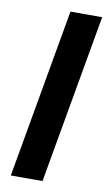

<svg xmlns="http://www.w3.org/2000/svg" viewBox="-84 -762 451 805"><g transform="rotate(10 142.0 -360.0)"><path d="M22 0 149 -720H284L157 0Z"/></g></svg>

Font: DM Sans 16pt
Style: Bold Italic
Weight: 700
Italic angle: -10°
Version: Version 4.004;gftools[0.9.30]